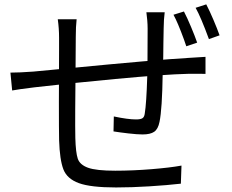

<svg xmlns="http://www.w3.org/2000/svg" viewBox="-20 -810 1040 862"><path d="M714.8 -683.4 713.6 -618.2Q713.4 -586.2 712.9 -556.1Q712.4 -526 711.4 -499.4Q711.4 -485.6 710.4 -479.2Q708 -319.2 696.2 -263Q689.8 -230.6 672.4 -218.5Q655 -206.4 620 -206.4Q596.2 -206.4 555.9 -211.1Q515.6 -215.8 489.6 -220L491 -287.2Q554.2 -273.8 591 -273.8Q611.4 -273.8 619.8 -279.4Q628.2 -285 630 -301Q637.4 -345.8 641 -464.8Q642 -477.6 642 -499Q642.8 -561 642.8 -681.2Q642.8 -698.6 641.1 -719.2Q639.4 -739.8 637.2 -755H719.4Q715.2 -723.2 714.8 -683.4ZM320.2 -644.2 319.2 -496Q318.2 -404.6 317.7 -320.9Q317.2 -237.2 318.2 -190.4Q320 -125.2 329.1 -97.8Q338.2 -70.4 375 -57Q411.8 -43.6 497.2 -43.6Q575.6 -43.6 659.5 -50.4Q743.4 -57.2 794.8 -66.6L792 14.6Q730.4 21.6 650.3 26.6Q570.2 31.6 501.2 31.6Q387.2 31.6 334.1 12.2Q281 -7.2 264.6 -49.7Q248.2 -92.2 245.4 -179.8Q244.4 -224.6 244.4 -353.4Q244.4 -482.2 245.2 -582.4V-640.8Q245.2 -682 239.4 -723.4H324Q320.2 -691.2 320.2 -644.2ZM129.4 -488.6 280.4 -502.8Q681 -541.8 825.4 -550Q874.4 -552.4 902.6 -554.8V-478.2Q886.2 -479.2 825.2 -478.6Q719 -476.2 496.1 -455.2Q273.2 -434.2 135.4 -418Q60 -408.8 34.6 -403.8L26.8 -484Q66.4 -484 129.4 -488.6ZM865.2 -618.6 816.4 -602.2 805.8 -633Q778 -709.2 758.8 -743.8L805.8 -758.4Q820.6 -730 837.7 -689.2Q854.8 -648.4 865.2 -618.6ZM965.8 -651.4 918 -634.4Q881.6 -733.6 858.2 -775L906 -790.4Q920.8 -762 938 -721.6Q955.2 -681.2 965.8 -651.4Z"/></svg>

Font: 寒蝉端黑体 Light
Style: Regular
Weight: 300
Designer: ChillDuanSans {Warren2060}; 
Source Han Sans {Ryoko NISHIZUKA 西塚涼子 (kana, bopomofo & ideographs); Paul D. Hunt (Latin, G
Foundry: ChillType&Adobe
Version: Version 1.300;Glyphs 3.3 (3306)